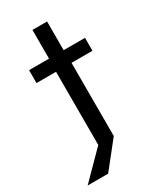

<svg xmlns="http://www.w3.org/2000/svg" viewBox="-184 -618 673 805"><g transform="rotate(-30 152.5 -215.5)"><path d="M-8.3 125H91L190.3 0V-354.2H291.7V-416.7H188.2V-555.6H117.4V-416.7H20.8V-354.2H115.3V0Z"/></g></svg>

Font: Afacad
Style: Regular
Weight: 400
Designer: Kristian Moeller
Foundry: Dicotype
Version: Version 1.000